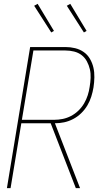

<svg xmlns="http://www.w3.org/2000/svg" viewBox="-20 -980 540 1000"><path d="M16 0 137 -735H321Q347 -735 371.5 -729Q396 -723 416 -709Q436 -695 448.5 -673.5Q461 -652 466.5 -628Q472 -604 471.5 -577.5Q471 -551 467 -525Q463 -501 455.5 -477Q448 -453 435 -431Q422 -409 403 -390.5Q384 -372 361 -360Q338 -348 314 -343Q290 -338 266 -338L397 0H375L244 -338H91L35 0ZM94 -356H262Q284 -356 306.5 -360.5Q329 -365 350 -376Q371 -387 388.5 -404Q406 -421 418 -441.5Q430 -462 437 -484Q444 -506 447 -528Q451 -551 452 -574.5Q453 -598 448 -619.5Q443 -641 432.5 -660.5Q422 -680 405 -693Q388 -706 366 -711.5Q344 -717 321 -717H154ZM417 -811 328 -950 346 -960 431 -819ZM247 -811 158 -950 176 -960 261 -819Z"/></svg>

Font: Iosevka SS04 Thin
Style: Italic
Weight: 100
Italic angle: -9°
Monospace: yes
Designer: Belleve Invis
Foundry: Belleve Invis
Version: Version 19.0.0; ttfautohint (v1.8.4)